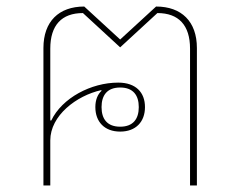

<svg xmlns="http://www.w3.org/2000/svg" viewBox="-20 -568 736 588"><path d="M113 0H134V-138C134 -214 214 -275 290 -292L291 -290C279 -279 272 -262 272 -240C272 -195 300 -165 348 -165C396 -165 424 -195 424 -240C424 -285 396 -315 342 -315C259 -315 170 -268 137 -199H134V-419C134 -491 169 -528 234 -528L348 -423L462 -528C527 -528 562 -491 562 -419V0H583V-421C583 -502 536 -548 458 -548L348 -447L238 -548C160 -548 113 -502 113 -421ZM348 -180C308 -180 291 -204 291 -240C291 -276 308 -300 348 -300C388 -300 405 -276 405 -240C405 -204 388 -180 348 -180Z"/></svg>

Font: IBM Plex Sans Thai Looped Thin
Style: Regular
Weight: 100
Designer: Mike Abbink, Paul van der Laan, Pieter van Rosmalen, Ben Mitchell, Mark Frömberg
Foundry: Bold Monday
Version: Version 1.1